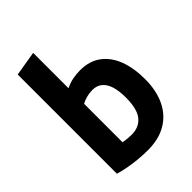

<svg xmlns="http://www.w3.org/2000/svg" viewBox="-225 -888 1010 1010"><g transform="rotate(-45 280.0 -382.5)"><path d="M273 12Q238 12 200.5 8.5Q163 5 129 -1.5Q95 -8 69 -16V-754L207 -777V-514Q236 -528 263 -533Q290 -538 317 -538Q386 -538 432.5 -503.5Q479 -469 502.5 -407.5Q526 -346 526 -263Q526 -179 496.5 -117Q467 -55 410.5 -21.5Q354 12 273 12ZM270 -106Q324 -106 355 -143Q386 -180 386 -267Q386 -316 375.5 -349.5Q365 -383 343.5 -401Q322 -419 289 -419Q267 -419 244.5 -413Q222 -407 207 -398V-112Q223 -109 240.5 -107.5Q258 -106 270 -106Z"/></g></svg>

Font: Ubuntu Sans Mono
Style: Bold
Weight: 700
Monospace: yes
Designer: Dalton Maag Ltd
Foundry: Dalton Maag Ltd
Version: Version 1.006